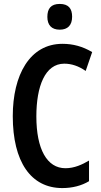

<svg xmlns="http://www.w3.org/2000/svg" viewBox="-20 -947 513 977"><path d="M284 -927C239 -927 221 -903 221 -861C221 -820 242 -796 284 -796C325 -796 347 -819 347 -862C347 -903 329 -927 284 -927ZM307 -623C344 -623 380 -611 416 -586L449 -682C400 -711 351 -724 298 -724C131 -724 45 -565 45 -356C45 -124 137 10 297 10C348 10 395 -2 433 -25V-130C399 -110 359 -91 313 -91C219 -91 165 -188 165 -355C165 -507 209 -623 307 -623Z"/></svg>

Font: Noto Sans Hebrew ExtraCondensed SemiBold
Style: Regular
Weight: 600
Width: 2
Designer: Ben Nathan
Foundry: Google LLC
Version: Version 3.001